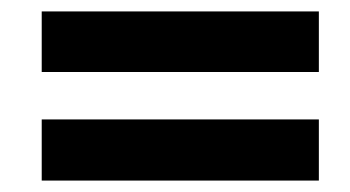

<svg xmlns="http://www.w3.org/2000/svg" viewBox="-20 -520 612 336"><path d="M538 -311V-204H53V-311ZM53 -394V-500H538V-394Z"/></svg>

Font: BC Sans
Style: Bold Italic
Weight: 700
Italic angle: -12°
Designer: Monotype Design Team
Province of B.C.
Foundry: Monotype Imaging Inc.
Version: Version 2.000;GOOG;noto-source:20170915:90ef993387c0